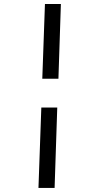

<svg xmlns="http://www.w3.org/2000/svg" viewBox="-20 -823 464 953"><path d="M270 -432.1H189.9L203.1 -803.2H282.2ZM251 109.9H170.9L185.1 -289.1H264.2Z"/></svg>

Font: Literata Book SemiBold
Style: Italic
Weight: 600
Italic angle: -3°
Designer: Latin by Veronika Burian and Jose Scaglione. Greek by Irene Vlachou. Cyrillic by Vera Evstafieva
Foundry: TypeTogether
Version: Version 1.003;PS 001.003;hotconv 1.0.88;makeotf.lib2.5.64775